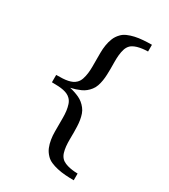

<svg xmlns="http://www.w3.org/2000/svg" viewBox="-201 -798 891 1015"><g transform="rotate(30 244.0 -290.5)"><path d="M418.9 123Q392.6 123 366.7 121.1Q340.8 119.1 317.9 114Q294.9 108.9 276.1 100.6Q257.3 92.3 245.1 79.1Q228 61.5 219.7 40.8Q211.4 20 207.8 -2.9Q204.1 -25.9 204.1 -49.8V-135.7Q204.1 -155.8 201.7 -175.3Q199.2 -194.8 193.4 -212.4Q187.5 -230 175.8 -241.2Q167 -250 155.8 -255.1Q144.5 -260.3 130.6 -263.2Q116.7 -266.1 99.4 -267.1Q82 -268.1 60.1 -268.1V-313Q82 -313 99.4 -314Q116.7 -314.9 130.6 -317.9Q144.5 -320.8 155.8 -325.9Q167 -331.1 175.8 -339.8Q187.5 -351.1 193.4 -368.7Q199.2 -386.2 201.7 -405.8Q204.1 -425.3 204.1 -445.3V-530.8Q204.1 -555.2 207.8 -577.9Q211.4 -600.6 219.7 -621.6Q228 -642.6 245.1 -660.2Q257.3 -673.3 276.1 -681.6Q294.9 -689.9 317.9 -695.1Q340.8 -700.2 366.7 -702.1Q392.6 -704.1 418.9 -704.1V-663.1Q412.6 -663.1 399.4 -662.1Q386.2 -661.1 370.8 -658.2Q355.5 -655.3 340.8 -649.2Q326.2 -643.1 316.9 -632.8Q306.6 -621.6 301.5 -605Q296.4 -588.4 294.4 -568.6Q292.5 -548.8 292.7 -527.3Q293 -505.9 293 -484.9Q293 -467.8 292.2 -449Q291.5 -430.2 288.6 -411.9Q285.6 -393.6 280 -377.2Q274.4 -360.8 264.2 -348.1Q244.1 -322.3 216.6 -310.1Q189 -297.9 158.2 -291Q189 -284.2 216.6 -271.5Q244.1 -258.8 264.2 -232.9Q274.4 -220.2 280 -203.9Q285.6 -187.5 288.6 -169.2Q291.5 -150.9 292.2 -132.1Q293 -113.3 293 -96.2Q293 -75.2 292.7 -53.7Q292.5 -32.2 294.4 -12.5Q296.4 7.3 301.5 23.9Q306.6 40.5 316.9 51.8Q326.2 62 340.8 68.1Q355.5 74.2 370.8 77.1Q386.2 80.1 399.4 81.1Q412.6 82 418.9 82Z"/></g></svg>

Font: Charis SIL Phon
Style: Regular
Weight: 400
Foundry: SIL International
Version: Version 5.000